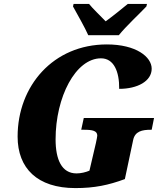

<svg xmlns="http://www.w3.org/2000/svg" viewBox="-20 -951 836 981"><path d="M431 -771H587C624 -817 692 -880 728 -918L731 -931H633C608 -910 553 -866 520 -842C497 -866 451 -910 435 -931H356L353 -918C374 -880 415 -808 431 -771ZM365 10C463 10 534 -5 618 -36L660 -234C669 -281 707 -288 751 -288H755L767 -348H408L395 -288H410C452 -288 477 -283 477 -258C477 -253 474 -240 470 -220L437 -79C418 -71 394 -65 371 -65C295 -65 264 -136 264 -239C264 -455 366 -653 496 -653C562 -653 590 -585 589 -497C682 -497 755 -536 755 -600C755 -660 676 -724 526 -724C252 -724 70 -512 70 -253C70 -91 171 10 365 10Z"/></svg>

Font: Noto Serif SemiCondensed Black
Style: Italic
Weight: 900
Width: 4
Italic angle: -12°
Designer: Monotype Design Team
Foundry: Monotype Imaging Inc.
Version: Version 2.014